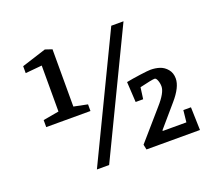

<svg xmlns="http://www.w3.org/2000/svg" viewBox="-107 -759 1028 914"><g transform="rotate(-20 406.5 -302.0)"><path d="M304.2 -296.9V-263.2H80.1V-298.8L160.2 -313V-545.9L76.2 -538.1V-573.2L200.2 -612.8L234.9 -601.1V-311ZM536.1 -610.8H598.1L299.8 8.8H237.8ZM759.8 -116.2 763.2 0H492.2L486.8 -25.9L613.8 -171.9Q662.1 -226.1 662.1 -257.8Q662.1 -273.9 656.5 -288.6Q650.9 -303.2 643.1 -303.2Q629.9 -303.2 566.9 -288.1L559.1 -230H521L515.1 -333Q544.4 -338.9 585.4 -344.5Q626.5 -350.1 639.2 -350.1Q664.6 -350.1 686 -343Q707.5 -335.9 723.1 -317.1Q738.8 -298.3 738.8 -270Q738.8 -226.6 688 -168L595.2 -60.1V-56.2H714.8L721.2 -116.2Z"/></g></svg>

Font: Grenze
Style: Regular
Weight: 400
Designer: Renata Polastri
Foundry: Omnibus-Type
Version: Version 1.002;PS 001.002;hotconv 1.0.88;makeotf.lib2.5.64775